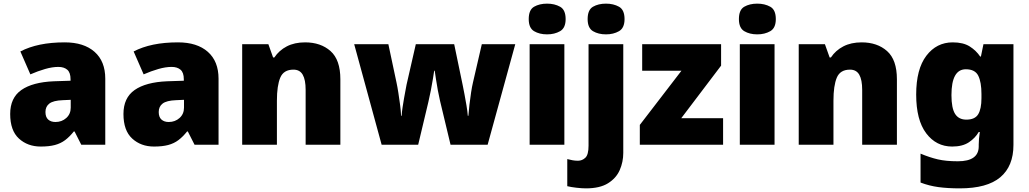

<svg xmlns="http://www.w3.org/2000/svg" viewBox="-20 -889 5660 1056"><path d="M336 -656Q441 -656 500 -604Q559 -552 559 -456V-93H427L390 -166H386Q363 -137 338.5 -118.5Q314 -100 282 -91.5Q250 -83 204 -83Q132 -83 84 -127Q36 -171 36 -262Q36 -351 97.5 -394Q159 -437 276 -442L368 -445V-453Q368 -490 350 -505.5Q332 -521 301 -521Q268 -521 228 -509.5Q188 -498 147 -480L92 -606Q140 -631 200.5 -643.5Q261 -656 336 -656ZM325 -338Q273 -336 251.5 -319.5Q230 -303 230 -273Q230 -245 245 -231.5Q260 -218 285 -218Q320 -218 344.5 -240Q369 -262 369 -297V-340Z M959 -656Q1064 -656 1123 -604Q1182 -552 1182 -456V-93H1050L1013 -166H1009Q986 -137 961.5 -118.5Q937 -100 905 -91.5Q873 -83 827 -83Q755 -83 707 -127Q659 -171 659 -262Q659 -351 720.5 -394Q782 -437 899 -442L991 -445V-453Q991 -490 973 -505.5Q955 -521 924 -521Q891 -521 851 -509.5Q811 -498 770 -480L715 -606Q763 -631 823.5 -643.5Q884 -656 959 -656ZM948 -338Q896 -336 874.5 -319.5Q853 -303 853 -273Q853 -245 868 -231.5Q883 -218 908 -218Q943 -218 967.5 -240Q992 -262 992 -297V-340Z M1658 -656Q1744 -656 1798 -608Q1852 -560 1852 -453V-93H1661V-395Q1661 -450 1645 -478Q1629 -506 1594 -506Q1540 -506 1521.5 -462Q1503 -418 1503 -335V-93H1312V-646H1456L1482 -573H1489Q1515 -612 1557.5 -634Q1600 -656 1658 -656Z M2400 -335Q2394 -360 2388 -393Q2382 -426 2377.5 -455.5Q2373 -485 2371 -500H2368Q2366 -485 2361 -455Q2356 -425 2349.5 -391Q2343 -357 2336 -328L2280 -93H2079L1928 -646H2116L2161 -434Q2166 -411 2171 -378.5Q2176 -346 2180.5 -312.5Q2185 -279 2186 -252H2189Q2190 -272 2194 -298Q2198 -324 2202.5 -350Q2207 -376 2211 -396Q2215 -416 2216 -423L2267 -646H2478L2525 -420Q2529 -401 2534.5 -371.5Q2540 -342 2545.5 -310Q2551 -278 2553 -252H2556Q2558 -279 2562 -313.5Q2566 -348 2571 -380.5Q2576 -413 2581 -434L2630 -646H2814L2662 -93H2458Z M2989 -869Q3030 -869 3060.5 -852Q3091 -835 3091 -784Q3091 -735 3060.5 -717.5Q3030 -700 2989 -700Q2947 -700 2917.5 -717.5Q2888 -735 2888 -784Q2888 -835 2917.5 -852Q2947 -869 2989 -869ZM3084 -646V-93H2893V-646Z M3212 -784Q3212 -835 3241.5 -852Q3271 -869 3313 -869Q3354 -869 3384.5 -852Q3415 -835 3415 -784Q3415 -735 3384.5 -717.5Q3354 -700 3313 -700Q3271 -700 3241.5 -717.5Q3212 -735 3212 -784ZM3203 147Q3180 147 3150 143.5Q3120 140 3100 135V-14Q3116 -10 3129.5 -7.5Q3143 -5 3159 -5Q3182 -5 3199.5 -21.5Q3217 -38 3217 -88V-646H3408V-48Q3408 2 3388.5 46.5Q3369 91 3324 119Q3279 147 3203 147Z M3957 -93H3499V-202L3728 -500H3512V-646H3946V-528L3727 -239H3957Z M4145 -869Q4186 -869 4216.5 -852Q4247 -835 4247 -784Q4247 -735 4216.5 -717.5Q4186 -700 4145 -700Q4103 -700 4073.5 -717.5Q4044 -735 4044 -784Q4044 -835 4073.5 -852Q4103 -869 4145 -869ZM4240 -646V-93H4049V-646Z M4719 -656Q4805 -656 4859 -608Q4913 -560 4913 -453V-93H4722V-395Q4722 -450 4706 -478Q4690 -506 4655 -506Q4601 -506 4582.5 -462Q4564 -418 4564 -335V-93H4373V-646H4517L4543 -573H4550Q4576 -612 4618.5 -634Q4661 -656 4719 -656Z M5220 -656Q5278 -656 5313.5 -633.5Q5349 -611 5371 -578H5375L5389 -646H5554V-92Q5554 25 5481.5 86Q5409 147 5259 147Q5192 147 5141 140Q5090 133 5043 115V-44Q5093 -23 5138 -12.5Q5183 -2 5248 -2Q5363 -2 5363 -84V-94Q5363 -123 5369 -163H5363Q5344 -130 5309 -106.5Q5274 -83 5217 -83Q5129 -83 5074 -156Q5019 -229 5019 -369Q5019 -509 5075 -582.5Q5131 -656 5220 -656ZM5292 -508Q5213 -508 5213 -366Q5213 -294 5233 -262.5Q5253 -231 5295 -231Q5342 -231 5360 -260.5Q5378 -290 5378 -349V-372Q5378 -437 5360.5 -472.5Q5343 -508 5292 -508Z"/></svg>

Font: Noto Sans Kannada UI Black
Style: Regular
Weight: 900
Designer: Jelle Bosma - Monotype Design Team
Foundry: Monotype Imaging Inc.
Version: Version 2.005; ttfautohint (v1.8.4.7-5d5b)